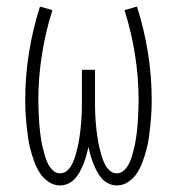

<svg xmlns="http://www.w3.org/2000/svg" viewBox="-20 -558 540 586"><path d="M163 8Q144 8 127.5 -3.5Q111 -15 101 -31Q91 -47 84.5 -65Q78 -83 73 -101.5Q68 -120 65.5 -139Q63 -158 61 -177Q59 -196 58 -215Q57 -234 57 -253Q57 -326 68.5 -397.5Q80 -469 102 -538L140 -527Q119 -461 108 -391.5Q97 -322 97 -253Q97 -240 97.5 -228Q98 -216 98.5 -203.5Q99 -191 100 -178.5Q101 -166 102.5 -153.5Q104 -141 106 -129Q108 -117 111 -105Q114 -93 117.5 -81Q121 -69 126.5 -58Q132 -47 141.5 -38Q151 -29 163 -29Q177 -29 186.5 -38.5Q196 -48 201.5 -60Q207 -72 210.5 -84.5Q214 -97 217 -109.5Q220 -122 222 -135Q224 -148 225.5 -161Q227 -174 228 -187Q229 -200 229.5 -213Q230 -226 230 -239Q230 -252 230 -265V-345H270V-265Q270 -252 270 -239Q270 -226 270.5 -213Q271 -200 272 -187Q273 -174 274.5 -161Q276 -148 278 -135Q280 -122 283 -109.5Q286 -97 289.5 -84.5Q293 -72 298.5 -60Q304 -48 313.5 -38.5Q323 -29 337 -29Q349 -29 358.5 -38Q368 -47 373.5 -58Q379 -69 382.5 -81Q386 -93 389 -105Q392 -117 394 -129Q396 -141 397.5 -153.5Q399 -166 400 -178.5Q401 -191 401.5 -203.5Q402 -216 402.5 -228Q403 -240 403 -253Q403 -322 392 -391.5Q381 -461 360 -527L398 -538Q420 -469 431.5 -397.5Q443 -326 443 -253Q443 -234 442 -215Q441 -196 439 -177Q437 -158 434.5 -139Q432 -120 427 -101.5Q422 -83 415.5 -65Q409 -47 399 -31Q389 -15 372.5 -3.5Q356 8 337 8Q324 8 312 2.5Q300 -3 291 -13Q282 -23 276 -34.5Q270 -46 265 -58.5Q260 -71 256.5 -83.5Q253 -96 250 -109Q247 -96 243.5 -83.5Q240 -71 235 -58.5Q230 -46 224 -34.5Q218 -23 209 -13Q200 -3 188 2.5Q176 8 163 8Z"/></svg>

Font: Iosevka Slab Extralight
Style: Regular
Weight: 200
Monospace: yes
Designer: Belleve Invis
Foundry: Belleve Invis
Version: Version 11.1.1; ttfautohint (v1.8.3)